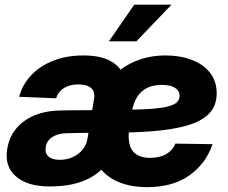

<svg xmlns="http://www.w3.org/2000/svg" viewBox="-20 -771 953 803"><path d="M188 8.8Q94.2 8.8 46.1 -33.7Q-2 -76.2 10.3 -148.4Q18.1 -197.3 47.4 -232.9Q76.7 -268.6 124 -288.3Q171.4 -308.1 234.9 -309.1Q260.3 -309.6 285.2 -309.8Q310.1 -310.1 335.7 -310.1Q361.3 -310.1 389.2 -310.5L375 -215.8Q346.7 -215.3 317.6 -215.1Q288.6 -214.8 260.3 -213.9Q222.7 -213.4 199 -198Q175.3 -182.6 171.4 -156.7Q167 -130.4 182.9 -116.5Q198.7 -102.5 230 -102.5Q258.8 -102.5 283.4 -113.5Q308.1 -124.5 324.7 -144.3Q341.3 -164.1 345.7 -189.9L373.5 -357.4Q378.9 -386.7 361.6 -402.3Q344.2 -418 307.1 -418Q283.7 -418 264.9 -411.1Q246.1 -404.3 233.2 -391.4Q220.2 -378.4 214.8 -359.9L60.1 -366.2Q73.2 -416 109.1 -454.8Q145 -493.7 200.9 -516.4Q256.8 -539.1 328.6 -539.1Q398.9 -539.1 440.4 -516.8Q481.9 -494.6 497.1 -455.1Q512.2 -415.5 503.4 -363.8L472.2 -175.8L464.4 -171.4Q451.7 -115.7 417 -75.2Q382.3 -34.7 325.2 -12.9Q268.1 8.8 188 8.8ZM595.7 11.7Q514.2 11.7 457.3 -18.6Q400.4 -48.8 374.5 -107.7Q348.6 -166.5 359.9 -251Q367.7 -316.9 393.8 -369.9Q419.9 -422.9 461.2 -460.7Q502.4 -498.5 555.9 -518.8Q609.4 -539.1 672.4 -539.1Q732.4 -539.1 781 -521Q829.6 -502.9 857.9 -467.5Q886.2 -432.1 886.2 -380.4Q886.2 -328.1 854 -295.4Q821.8 -262.7 760.3 -245.4Q698.7 -228 611.3 -221.7Q523.9 -215.3 413.1 -215.3L429.2 -311Q524.4 -311 583.7 -314Q643.1 -316.9 675 -324Q707 -331.1 719 -342.5Q731 -354 731 -370.1Q731 -392.1 711.4 -404.1Q691.9 -416 656.7 -416Q621.6 -416 595.7 -403.6Q569.8 -391.1 553.7 -365.7Q537.6 -340.3 530.8 -300.8Q528.3 -287.1 525.4 -268.6Q522.5 -250 520.3 -232.2Q518.1 -214.4 518.1 -202.6Q518.1 -153.8 541.5 -132.3Q564.9 -110.8 607.9 -110.8Q648.9 -110.8 676.3 -127.2Q703.6 -143.6 713.4 -170.4L869.1 -168Q840.8 -85.9 771.5 -37.1Q702.1 11.7 595.7 11.7ZM435.5 -598.1 541.5 -751.5H697.3L550.3 -598.1Z"/></svg>

Font: Inter 24pt ExtraBold
Style: Italic
Weight: 800
Italic angle: -9.3988°
Designer: Rasmus Andersson
Foundry: rsms
Version: Version 4.001;git-66647c0bb